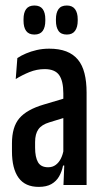

<svg xmlns="http://www.w3.org/2000/svg" viewBox="-20 -688 382 714"><path d="M216 0 219.5 -86H215.5V-300.5V-340.5Q215.5 -387 199.8 -409Q184 -431 146 -431Q117 -431 89.2 -419.8Q61.5 -408.5 38.5 -394L44.5 -472Q58.5 -481.5 76.8 -489.2Q95 -497 116.8 -502Q138.5 -507 163 -507Q200 -507 226.5 -496.8Q253 -486.5 269.8 -466.2Q286.5 -446 294.2 -415.2Q302 -384.5 302 -344V0ZM124 7Q73.5 7 49 -27Q24.5 -61 24.5 -125.5V-155Q24.5 -216 52 -248.2Q79.5 -280.5 142 -299L226 -324L235 -255L163.5 -233Q135 -224.5 122.8 -207.2Q110.5 -190 110.5 -159.5V-139Q110.5 -104 121.2 -85Q132 -66 159 -66Q175.5 -66 187.2 -74.8Q199 -83.5 206.5 -98.5Q214 -113.5 217 -133L227.5 -72.5H214.5Q210 -50 199.8 -32Q189.5 -14 171.2 -3.5Q153 7 124 7ZM108 -559.5Q87 -559.5 77.2 -573Q67.5 -586.5 67.5 -611V-616.5Q67.5 -641 77.2 -654.2Q87 -667.5 108 -667.5Q129 -667.5 138.8 -654.2Q148.5 -641 148.5 -616.5V-611Q148.5 -586.5 138.8 -573Q129 -559.5 108 -559.5ZM228.5 -559.5Q207 -559.5 197.5 -573.2Q188 -587 188 -611V-616.5Q188 -640.5 197.5 -654Q207 -667.5 228.5 -667.5Q249 -667.5 259 -654Q269 -640.5 269 -616.5V-611Q269 -587 259 -573.2Q249 -559.5 228.5 -559.5Z"/></svg>

Font: Anek Latin Condensed Medium
Style: Regular
Weight: 500
Width: 3
Designer: Yesha Goshar
Foundry: Ek Type
Version: Version 1.003